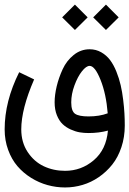

<svg xmlns="http://www.w3.org/2000/svg" viewBox="-20 -575 570 846"><path d="M454.6 -75.7Q447.8 -161.1 423.1 -222.9Q398.4 -284.7 375 -284.7Q359.9 -284.7 341.1 -261Q322.3 -237.3 308.1 -198.7Q293.9 -160.2 293.9 -124Q293.9 -85 311 -73.5Q328.1 -62 370.1 -62Q418 -62 454.6 -75.7ZM375 -357.9Q402.8 -357.9 426 -344.7Q449.2 -331.5 465.1 -310.3Q481 -289.1 492.9 -259.3Q504.9 -229.5 511.7 -199.7Q518.6 -169.9 522.7 -135.7Q526.9 -101.6 528.3 -75Q529.8 -48.3 529.8 -22Q529.8 29.3 514.9 73.7Q500 118.2 474.6 150.1Q449.2 182.1 415.5 205.3Q381.8 228.5 344 239.7Q306.2 251 266.6 251Q227.5 251 189.5 240.5Q151.4 230 117.2 208.7Q83 187.5 57.1 157.5Q31.2 127.4 15.9 85.4Q0.5 43.5 0.5 -4.9Q0.5 -128.9 64.5 -256.8L130.4 -225.1Q73.7 -94.7 73.7 -4.9Q73.7 52.2 101.8 94.7Q129.9 137.2 172.9 157.5Q215.8 177.7 266.6 177.7Q338.4 177.7 393.3 130.9Q448.2 84 455.6 0.5Q416 11.2 370.1 11.2Q350.1 11.2 331.3 8.1Q312.5 4.9 291.7 -4.4Q271 -13.7 255.9 -28.1Q240.7 -42.5 230.7 -67.1Q220.7 -91.8 220.7 -124Q220.7 -156.2 229.7 -194.3Q238.8 -232.4 256.1 -270Q273.4 -307.6 304.7 -332.8Q335.9 -357.9 375 -357.9ZM390.6 -498.5 446.8 -554.7 502.9 -498.5 446.8 -442.9ZM253.9 -498.5 310.1 -554.7 366.2 -498.5 310.1 -442.9Z"/></svg>

Font: AzarMehrMonospaced
Style: SerifBold
Weight: 1
Designer: Amin Abedi
Version: Version 1.00